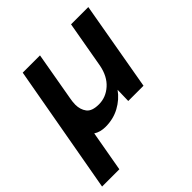

<svg xmlns="http://www.w3.org/2000/svg" viewBox="-218 -641 1006 1006"><g transform="rotate(-45 285.0 -138.0)"><path d="M-28 220 100 -496H228L181 -228Q179 -217 177.5 -205.5Q176 -194 176 -183Q176 -146 195 -121Q214 -96 265 -96Q317 -96 358 -132.5Q399 -169 412 -235L458 -496H586L499 0H386L388 -81Q358 -39 311 -13.5Q264 12 207 12Q167 12 140 -6L100 220Z"/></g></svg>

Font: Rethink Sans
Style: Bold Italic
Weight: 700
Italic angle: -10°
Designer: The Rethink Sans project authors (Hans Thiessen). DM Sans designed by Colophon Foundry.
Foundry: Rethink Communications LLC
Version: Version 1.001